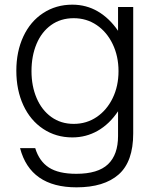

<svg xmlns="http://www.w3.org/2000/svg" viewBox="-20 -579 662 823"><path d="M66 56H131Q148 112 189.5 139Q231 166 307 166Q400 166 443 125Q486 84 486 4V-102Q449 -47 399 -18.5Q349 10 290 10Q220 10 165 -26.5Q110 -63 80 -128Q50 -193 50 -276Q50 -358 80 -422.5Q110 -487 165 -523Q220 -559 290 -559Q350 -559 399.5 -530Q449 -501 486 -447V-549H551V-7Q551 114 488.5 169Q426 224 308 224Q110 224 66 56ZM488 -274Q488 -338 463 -390Q438 -442 394.5 -471.5Q351 -501 296 -501Q240 -501 199 -471.5Q158 -442 136.5 -390.5Q115 -339 115 -274Q115 -210 137 -158.5Q159 -107 200 -77.5Q241 -48 296 -48Q351 -48 394.5 -77.5Q438 -107 463 -158.5Q488 -210 488 -274Z"/></svg>

Font: Open Sauce One Light
Style: Regular
Weight: 300
Designer: Alfredo Marco Pradil
Foundry: Creative Sauce Fz LLC
Version: Version 1.477